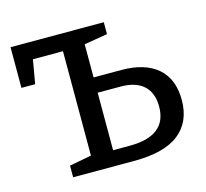

<svg xmlns="http://www.w3.org/2000/svg" viewBox="-83 -622 767 716"><g transform="rotate(-15 301.0 -264.5)"><path d="M392 -340Q483 -340 532 -297.5Q581 -255 581 -174Q581 -90 524.5 -45Q468 0 350 0H115V-45L200 -61V-464H84L68 -372H15V-529H375V-483L285 -468V-340ZM349 -59Q493 -59 493 -172Q493 -225 462.5 -253Q432 -281 373 -281H285V-59Z"/></g></svg>

Font: Bitter Pro
Style: Regular
Weight: 400
Designer: Sol Matas, and Bitter project Authors
Foundry: Sol Matas
Version: Version 1.010